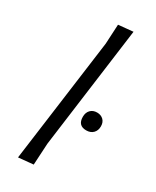

<svg xmlns="http://www.w3.org/2000/svg" viewBox="-184 -757 664 815"><g transform="rotate(30 148.0 -349.5)"><path d="M215 -703 136 -109 130 -3 57 4 138 -600 143 -696ZM253 -329Q272 -329 284 -317.5Q296 -306 296 -286Q296 -265 283.5 -252.5Q271 -240 250 -240Q209 -240 209 -283Q209 -304 221 -316.5Q233 -329 253 -329Z"/></g></svg>

Font: Alegreya Sans
Style: Italic
Weight: 400
Italic angle: -7°
Designer: Juan Pablo del Peral
Foundry: Huerta Tipografica
Version: Version 2.007